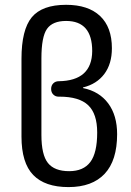

<svg xmlns="http://www.w3.org/2000/svg" viewBox="-20 -760 540 790"><path d="M150.4 -519.5V-205.1Q150.4 -123 177.2 -89.4Q204.1 -55.7 264.6 -55.7Q323.2 -55.7 351.6 -93.3Q379.9 -130.9 379.9 -214.8Q379.9 -292 342.8 -327.1Q305.7 -362.3 224.6 -362.3H220.7Q208 -362.3 199.2 -371.1Q190.4 -379.9 190.4 -394Q190.4 -408.2 199.2 -417Q208 -425.8 221.7 -425.8Q358.4 -427.7 359.4 -549.8Q359.4 -673.8 252 -673.8Q196.3 -673.8 173.3 -641.1Q150.4 -608.4 150.4 -519.5ZM261.7 9.8Q165 9.8 116.7 -40Q68.4 -89.8 68.4 -198.2V-517.6Q68.4 -637.7 110.8 -689Q153.3 -740.2 252 -740.2Q342.8 -740.2 391.6 -694.3Q440.4 -648.4 440.4 -561.5Q440.4 -497.1 409.2 -455.6Q377.9 -414.1 322.3 -400.4Q321.3 -400.4 321.3 -398.4Q321.3 -397.5 322.3 -397.5Q388.7 -383.8 425.3 -334.5Q461.9 -285.2 461.9 -208Q461.9 -99.6 410.6 -44.9Q359.4 9.8 261.7 9.8Z"/></svg>

Font: Rounded-X Mgen+ 1mn regular
Style: Regular
Weight: 400
Designer: [Source Han Sans]
Ryoko NISHIZUKA  (kana & ideographs); Paul D. Hunt (Latin, Greek & Cyrillic); Wenlong ZHANG  (bopomofo
Version: Version 1.059.20150602